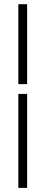

<svg xmlns="http://www.w3.org/2000/svg" viewBox="-20 -712 217 918"><path d="M67.7 186.3V-262.9H109.7V186.3ZM67.7 -309.7V-691.9H109.7V-309.7Z"/></svg>

Font: Playfair 5pt SemiExpanded Light SemiBold
Style: Regular
Weight: 600
Version: Version 2.001;gftools[0.9.30]